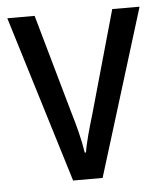

<svg xmlns="http://www.w3.org/2000/svg" viewBox="-44 -576 519 616"><g transform="rotate(-5 215.0 -268.5)"><path d="M167 0H262L428 -537H340L247 -207C234 -164 220 -114 216 -86H212C206 -126 193 -177 180 -219L90 -537H2Z"/></g></svg>

Font: Noto Sans Oriya Cond
Style: Regular
Weight: 400
Width: 3
Designer: Amélie Bonet and Sol Matas
Foundry: Google LLC
Version: Version 2.006